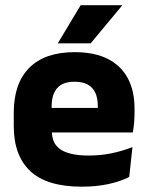

<svg xmlns="http://www.w3.org/2000/svg" viewBox="-20 -707 570 740"><path d="M295 12.5Q161 12.5 97 -47.2Q33 -107 33 -221.5V-272.5Q33 -385.5 93 -445.8Q153 -506 267.5 -506Q344.5 -506 395.8 -479.8Q447 -453.5 472.8 -405Q498.5 -356.5 498.5 -288.5V-272Q498.5 -253 496.8 -233.2Q495 -213.5 492 -196.5H354Q356 -225.5 356.5 -251.2Q357 -277 357 -298Q357 -328.5 347.5 -349.2Q338 -370 318.2 -381Q298.5 -392 267.5 -392Q221.5 -392 200.2 -367.2Q179 -342.5 179 -297V-252L180 -235.5V-200.5Q180 -181.5 186.2 -164.5Q192.5 -147.5 208.2 -134.8Q224 -122 251.8 -114.8Q279.5 -107.5 322.5 -107.5Q368 -107.5 410 -116.2Q452 -125 490.5 -140L478 -25Q444 -7.5 397.5 2.5Q351 12.5 295 12.5ZM461 -196.5H114V-291H461ZM203.5 -541.5 291 -687H450V-685L329.5 -540H203.5Z"/></svg>

Font: Anek Malayalam
Style: Bold
Weight: 700
Version: Version 1.003